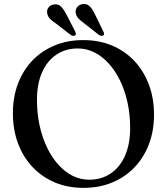

<svg xmlns="http://www.w3.org/2000/svg" viewBox="-20 -915 829 953"><path d="M393 -716Q472 -716 536.5 -688.8Q601 -661.5 647.5 -611.8Q694 -562 719.2 -494.5Q744.5 -427 744.5 -346Q744.5 -266.5 719.5 -200Q694.5 -133.5 648 -84.8Q601.5 -36 537 -9.2Q472.5 17.5 394 17.5Q315.5 17.5 251.5 -9.8Q187.5 -37 140.8 -86.8Q94 -136.5 69 -204.2Q44 -272 44 -353.5Q44 -433 69 -499.2Q94 -565.5 140.2 -614Q186.5 -662.5 250.8 -689.2Q315 -716 393 -716ZM626 -280Q626 -346.5 613 -406Q600 -465.5 576.2 -514.5Q552.5 -563.5 520 -599.5Q487.5 -635.5 448.5 -655Q409.5 -674.5 366 -674.5Q306 -674.5 260.2 -644Q214.5 -613.5 189 -556.2Q163.5 -499 163.5 -419Q163.5 -352 176.5 -292.5Q189.5 -233 213 -183.8Q236.5 -134.5 269 -98.2Q301.5 -62 340.2 -42.5Q379 -23 422.5 -23Q483.5 -23 529.2 -53.8Q575 -84.5 600.5 -142Q626 -199.5 626 -280ZM309.5 -843.5 353 -759Q355.5 -753.5 356.5 -748.8Q357.5 -744 353.5 -740Q349 -736.5 343.5 -737Q338 -737.5 332.5 -740.5L257.5 -798.5Q239.5 -810 228 -822Q216.5 -834 214 -850.5Q211.5 -866.5 221.5 -878.8Q231.5 -891 248.5 -893Q269.5 -896 283.2 -882Q297 -868 309.5 -843.5ZM451.5 -843.5 493 -758.5Q496 -752.5 496.5 -747.8Q497 -743 493 -739.5Q489 -736.5 483.2 -737.2Q477.5 -738 472 -741L397.5 -799.5Q380 -811.5 368.8 -824Q357.5 -836.5 355.5 -853Q354 -869.5 364.2 -881.2Q374.5 -893 392 -895Q412.5 -897 426.2 -882.8Q440 -868.5 451.5 -843.5Z"/></svg>

Font: Fraunces 28pt
Style: Regular
Weight: 400
Version: Version 1.000;[b76b70a41]